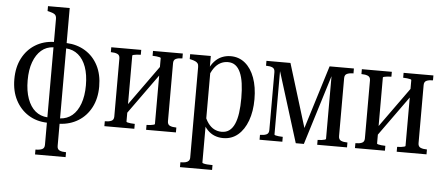

<svg xmlns="http://www.w3.org/2000/svg" viewBox="-59 -888 2891 1251"><g transform="rotate(5 1387.0 -262.0)"><path d="M349 -747V155Q349 177 365 184Q381 191 406 191H407V223H207V191H209Q234 191 250 184Q266 177 266 155V-668Q266 -690 254 -698.5Q242 -707 216 -713L207 -715V-747ZM266 -518V-483Q220 -481 187 -452.5Q154 -424 135.5 -374Q117 -324 117 -254Q117 -185 135.5 -134Q154 -83 187 -55.5Q220 -28 266 -25V10Q197 8 144 -25.5Q91 -59 60.5 -117.5Q30 -176 30 -254Q30 -333 60.5 -391.5Q91 -450 144.5 -483Q198 -516 266 -518ZM349 10V-25Q395 -28 428 -55.5Q461 -83 479.5 -134Q498 -185 498 -254Q498 -324 480 -374Q462 -424 428.5 -452Q395 -480 349 -483V-518Q418 -515 471.5 -482Q525 -449 555 -391Q585 -333 585 -254Q585 -176 554.5 -117.5Q524 -59 470.5 -26Q417 7 349 10Z M700 -68V-448Q700 -470 683.5 -477Q667 -484 643 -484H641V-516H837V-484H835Q823 -484 810.5 -482.5Q798 -481 790 -479Q782 -477 782 -474V-42Q782 -39 790 -37Q798 -35 810.5 -33.5Q823 -32 835 -32H837V0H641V-32H643Q667 -32 683.5 -39Q700 -46 700 -68ZM968 -42V-474Q968 -477 960 -479Q952 -481 939.5 -482.5Q927 -484 915 -484H914V-516H1109V-484H1107Q1083 -484 1067 -477Q1051 -470 1051 -448V-68Q1051 -46 1067 -39Q1083 -32 1107 -32H1109V0H914V-32H915Q927 -32 939.5 -33.5Q952 -35 960 -37.5Q968 -40 968 -42ZM781 -99 755 -119 969 -417 995 -397Z M1365 223H1155V191H1158Q1175 191 1188 188Q1201 185 1208.5 177Q1216 169 1216 155V-437Q1216 -452 1210.5 -460Q1205 -468 1194 -473Q1183 -478 1166 -482L1157 -484V-516H1292V-422L1298 -419V181Q1298 184 1307.5 186.5Q1317 189 1330 190Q1343 191 1355 191H1365ZM1418 10Q1389 10 1363 0Q1337 -10 1315 -32.5Q1293 -55 1277 -94L1285 -142Q1298 -102 1316 -77.5Q1334 -53 1356.5 -41.5Q1379 -30 1405 -30Q1435 -30 1455.5 -45.5Q1476 -61 1489 -90.5Q1502 -120 1508 -162.5Q1514 -205 1514 -260Q1514 -314 1508 -356Q1502 -398 1489 -427Q1476 -456 1456 -471Q1436 -486 1407 -486Q1380 -486 1357 -473.5Q1334 -461 1316.5 -436Q1299 -411 1285 -371L1278 -417Q1294 -456 1316 -480Q1338 -504 1365 -515Q1392 -526 1422 -526Q1476 -526 1516 -493Q1556 -460 1578 -400Q1600 -340 1600 -260Q1600 -180 1577.5 -119Q1555 -58 1514.5 -24Q1474 10 1418 10Z M1813 -516 1953 -61H1928L2069 -516H2228V-484H2227Q2203 -484 2186.5 -477Q2170 -470 2170 -448V-69Q2170 -46 2186.5 -39Q2203 -32 2227 -32H2228V0H2033V-32H2034Q2047 -32 2059 -33.5Q2071 -35 2079 -37.5Q2087 -40 2087 -43V-494L2099 -492L1946 2H1893L1739 -492L1750 -493V-43Q1750 -39 1758 -37Q1766 -35 1778.5 -33.5Q1791 -32 1803 -32H1805V0H1656V-32H1658Q1682 -32 1698 -39Q1714 -46 1714 -68V-447Q1714 -470 1698 -477Q1682 -484 1658 -484H1656V-516Z M2339 -68V-448Q2339 -470 2322.5 -477Q2306 -484 2282 -484H2280V-516H2476V-484H2474Q2462 -484 2449.5 -482.5Q2437 -481 2429 -479Q2421 -477 2421 -474V-42Q2421 -39 2429 -37Q2437 -35 2449.5 -33.5Q2462 -32 2474 -32H2476V0H2280V-32H2282Q2306 -32 2322.5 -39Q2339 -46 2339 -68ZM2607 -42V-474Q2607 -477 2599 -479Q2591 -481 2578.5 -482.5Q2566 -484 2554 -484H2553V-516H2748V-484H2746Q2722 -484 2706 -477Q2690 -470 2690 -448V-68Q2690 -46 2706 -39Q2722 -32 2746 -32H2748V0H2553V-32H2554Q2566 -32 2578.5 -33.5Q2591 -35 2599 -37.5Q2607 -40 2607 -42ZM2420 -99 2394 -119 2608 -417 2634 -397Z"/></g></svg>

Font: Roboto Serif 120pt ExtraCondensed
Style: Regular
Weight: 400
Width: 2
Designer: Greg Gazdowicz
Foundry: Commercial Type
Version: Version 1.008